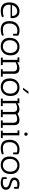

<svg xmlns="http://www.w3.org/2000/svg" viewBox="2182 -2972 794 5198"><g transform="rotate(90 2579.0 -373.0)"><path d="M108 -224Q108 -135 159 -94.5Q210 -54 278 -54Q322 -54 368.5 -62.5Q415 -71 430 -78L443 -31Q420 -16 367.5 -6Q315 4 271.5 4Q228 4 193.5 -5Q159 -14 123 -37Q87 -60 66 -109Q45 -158 45 -229Q45 -361 113 -431Q184 -504 278 -504Q372 -504 421.5 -452Q471 -400 471 -306Q471 -286 468 -263H111Q108 -242 108 -224ZM411 -313Q411 -375 374 -408.5Q337 -442 288 -442Q221 -442 177 -401.5Q133 -361 118 -302H411Q411 -308 411 -313Z M806 -446Q721 -446 668.5 -389.5Q616 -333 616 -231Q616 -54 781 -54Q845 -54 888 -64.5Q931 -75 935 -78L949 -31Q926 -16 873 -6Q820 4 777 4Q734 4 699 -5Q664 -14 628.5 -37Q593 -60 572 -109.5Q551 -159 551 -230Q551 -361 618 -428Q693 -505 807 -505Q843 -505 883.5 -495.5Q924 -486 946 -466V-335L897 -328L892 -433Q851 -446 806 -446Z M1237.5 4Q1133 4 1068.5 -56Q1004 -116 1004 -239.5Q1004 -363 1072.5 -433.5Q1141 -504 1245 -504Q1349 -504 1414 -444Q1479 -384 1479 -260.5Q1479 -137 1410.5 -66.5Q1342 4 1237.5 4ZM1243.5 -446Q1169 -446 1119 -392Q1069 -338 1069 -245.5Q1069 -153 1116.5 -103.5Q1164 -54 1239 -54Q1314 -54 1364 -107.5Q1414 -161 1414 -253.5Q1414 -346 1366 -396Q1318 -446 1243.5 -446Z M1534 -450V-500H1666V-444Q1748 -500 1823 -503Q1896 -503 1934 -474Q1951 -461 1964.5 -433.5Q1978 -406 1978 -368V-50H2055V0H1853V-50H1913V-343Q1913 -440 1799 -440Q1737 -438 1666 -399V-50H1741V0H1539V-50H1601V-450Z M2337.5 4Q2233 4 2168.5 -56Q2104 -116 2104 -239.5Q2104 -363 2172.5 -433.5Q2241 -504 2345 -504Q2449 -504 2514 -444Q2579 -384 2579 -260.5Q2579 -137 2510.5 -66.5Q2442 4 2337.5 4ZM2343.5 -446Q2269 -446 2219 -392Q2169 -338 2169 -245.5Q2169 -153 2216.5 -103.5Q2264 -54 2339 -54Q2414 -54 2464 -107.5Q2514 -161 2514 -253.5Q2514 -346 2466 -396Q2418 -446 2343.5 -446ZM2462 -750 2522 -743 2403 -595 2358 -603Z M2949 0V-50H3011V-344Q3011 -441 2903 -441Q2846 -440 2775 -403V-50H2851V0H2649V-50H2710V-450H2644V-500H2776V-450H2775V-447Q2858 -499 2927 -503Q3022 -503 3056 -449Q3143 -499 3220 -503Q3290 -503 3326 -474Q3343 -461 3355.5 -433.5Q3368 -406 3368 -368V-50H3442V0H3240V-50H3303V-343Q3303 -441 3196 -441Q3138 -440 3073 -405Q3076 -388 3076 -368V-50H3151V0Z M3512 -450V-500H3644V-50H3719V0H3517V-50H3579V-450ZM3610 -634Q3590 -634 3579 -646.5Q3568 -659 3568 -679.5Q3568 -700 3579.5 -712.5Q3591 -725 3611 -725Q3631 -725 3643.5 -712.5Q3656 -700 3656 -678.5Q3656 -657 3643 -645.5Q3630 -634 3610 -634Z M4019 -446Q3934 -446 3881.5 -389.5Q3829 -333 3829 -231Q3829 -54 3994 -54Q4058 -54 4101 -64.5Q4144 -75 4148 -78L4162 -31Q4139 -16 4086 -6Q4033 4 3990 4Q3947 4 3912 -5Q3877 -14 3841.5 -37Q3806 -60 3785 -109.5Q3764 -159 3764 -230Q3764 -361 3831 -428Q3906 -505 4020 -505Q4056 -505 4096.5 -495.5Q4137 -486 4159 -466V-335L4110 -328L4105 -433Q4064 -446 4019 -446Z M4450.5 4Q4346 4 4281.5 -56Q4217 -116 4217 -239.5Q4217 -363 4285.5 -433.5Q4354 -504 4458 -504Q4562 -504 4627 -444Q4692 -384 4692 -260.5Q4692 -137 4623.5 -66.5Q4555 4 4450.5 4ZM4456.5 -446Q4382 -446 4332 -392Q4282 -338 4282 -245.5Q4282 -153 4329.5 -103.5Q4377 -54 4452 -54Q4527 -54 4577 -107.5Q4627 -161 4627 -253.5Q4627 -346 4579 -396Q4531 -446 4456.5 -446Z M4830 -65Q4872 -52 4897.5 -52Q4923 -52 4931 -53Q4983 -54 5018 -75Q5053 -96 5053 -134Q5053 -172 5025.5 -193Q4998 -214 4959 -225Q4920 -236 4881 -249Q4842 -262 4814.5 -290Q4787 -318 4787 -363Q4787 -427 4836 -465.5Q4885 -504 4960 -504Q5016 -504 5073 -484L5091 -477V-362L5042 -355L5038 -440Q4998 -446 4971 -446Q4916 -446 4884 -424.5Q4852 -403 4852 -369.5Q4852 -336 4879.5 -317Q4907 -298 4946 -287Q4985 -276 5024 -262.5Q5063 -249 5090.5 -218.5Q5118 -188 5118 -139Q5118 -73 5068.5 -34.5Q5019 4 4928 4Q4837 4 4777 -39V-154L4825 -161Z"/></g></svg>

Font: Antic Slab
Style: Regular
Weight: 400
Designer: Santiago Orozco
Foundry: Santiago Orozco
Version: Version 001.002